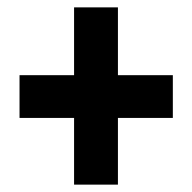

<svg xmlns="http://www.w3.org/2000/svg" viewBox="-20 -615 522 521"><path d="M181 -295H33V-411H181V-595H300V-411H449V-295H300V-114H181Z"/></svg>

Font: Noto Sans Sinhala ExtraCondensed ExtraBold
Style: Regular
Weight: 800
Width: 2
Designer: Jelle Bosma - Monotype Design Team
Foundry: Monotype Imaging Inc.
Version: Version 2.006; ttfautohint (v1.8.4.7-5d5b)